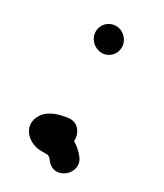

<svg xmlns="http://www.w3.org/2000/svg" viewBox="-129 -527 492 577"><g transform="rotate(30 117.5 -238.0)"><path d="M114.7 -160.8C87.9 -157 51.5 -148.4 34.7 -121.1C6.3 -75 48.3 -34 94 -34H115C116.1 -34 120.7 -32.4 125.4 -28.2L131.5 -20.3C170 25.9 237 -33.9 200.2 -78C190.2 -90 179.8 -100.2 164.4 -109C166.9 -130.7 151.5 -165.4 114.7 -160.8ZM56 -427.5C56 -400.3 79 -380 104 -380C129 -380 148 -400.6 148 -424.5C148 -450.5 126.5 -472 100.5 -472C75.9 -472 56 -452.1 56 -427.5Z"/></g></svg>

Font: Just Breathe
Style: Bd
Weight: 400
Foundry: Cannot Into Space Fonts
Version: Version 0.72